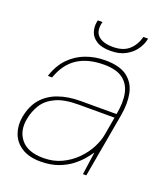

<svg xmlns="http://www.w3.org/2000/svg" viewBox="-126 -751 737 851"><g transform="rotate(20 242.0 -325.5)"><path d="M163 12Q109 12 74.5 -10Q40 -32 27 -68Q14 -104 21 -145Q31 -200 60 -234Q89 -268 135 -284.5Q181 -301 239 -301H409Q420 -359 411.5 -400.5Q403 -442 372 -465Q341 -488 283 -488Q207 -488 158 -456Q109 -424 85 -356H65Q82 -409 114.5 -442.5Q147 -476 190 -492Q233 -508 281 -508Q350 -508 385.5 -481Q421 -454 430.5 -408Q440 -362 430 -305L376 0H360L375 -106H374Q366 -94 350 -74.5Q334 -55 308.5 -35Q283 -15 247 -1.5Q211 12 163 12ZM170 -7Q218 -7 256.5 -25.5Q295 -44 323.5 -73Q352 -102 369 -135Q386 -168 391 -197L406 -283H236Q170 -283 130 -264.5Q90 -246 70 -214.5Q50 -183 43 -144Q32 -85 64.5 -46Q97 -7 170 -7ZM287 -555Q244 -555 220.5 -570.5Q197 -586 190 -608.5Q183 -631 187 -653L189 -663H211Q199 -618 221.5 -596.5Q244 -575 291 -575Q340 -575 367 -599.5Q394 -624 404 -663H426L424 -654Q419 -632 402.5 -609Q386 -586 357.5 -570.5Q329 -555 287 -555Z"/></g></svg>

Font: DM Sans 28pt Thin
Style: Italic
Weight: 250
Italic angle: -10°
Version: Version 4.004;gftools[0.9.30]